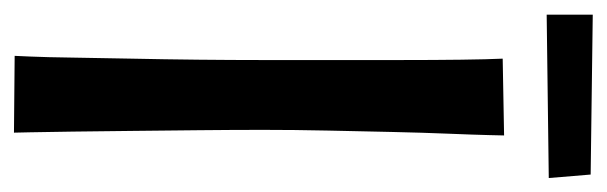

<svg xmlns="http://www.w3.org/2000/svg" viewBox="-317 -552 869 275"><g transform="rotate(90 117.5 -414.5)"><path d="M64 -700 174 -702Q174 -702 173.5 -680.5Q173 -659 171.5 -622.5Q170 -586 169 -541Q168 -496 167 -448.5Q166 -401 166 -357Q166 -314 166.5 -265Q167 -216 167.5 -169Q168 -122 168.5 -83.5Q169 -45 169.5 -22.5Q170 0 170 0L60 -1Q60 -1 61 -23.5Q62 -46 62.5 -84Q63 -122 64 -168.5Q65 -215 65.5 -264Q66 -313 66 -355Q66 -402 66 -453.5Q66 -505 66 -553.5Q66 -602 65.5 -640.5Q65 -679 64 -700ZM1 -763V-829L230 -826L235 -766Z"/></g></svg>

Font: Truculenta SemiBold
Style: Regular
Weight: 600
Version: Version 1.002